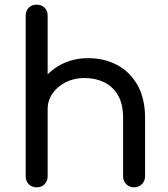

<svg xmlns="http://www.w3.org/2000/svg" viewBox="-20 -801 721 822"><path d="M554 1Q534 1 520.5 -12.5Q507 -26 507 -46V-297Q507 -355 485.5 -392.5Q464 -430 426.5 -448.5Q389 -467 342 -467Q297 -467 261.5 -449Q226 -431 205 -401Q184 -371 184 -333H123Q124 -396 155 -445.5Q186 -495 239 -523.5Q292 -552 358 -552Q427 -552 482 -522.5Q537 -493 569 -436Q601 -379 601 -297V-46Q601 -26 587.5 -12.5Q574 1 554 1ZM137 1Q116 1 103 -12.5Q90 -26 90 -46V-500Q90 -521 103 -534Q116 -547 137 -547Q158 -547 171 -534Q184 -521 184 -500V-46Q184 -26 171 -12.5Q158 1 137 1ZM137 -207Q116 -207 103 -220.5Q90 -234 90 -254V-734Q90 -755 103 -768Q116 -781 137 -781Q158 -781 171 -768Q184 -755 184 -734V-254Q184 -234 171 -220.5Q158 -207 137 -207Z"/></svg>

Font: Comfortaa SemiBold
Style: Regular
Weight: 600
Designer: Johan Aakerlund
Foundry: Johan Aakerlund
Version: Version 3.104; ttfautohint (v1.8.1.43-b0c9)